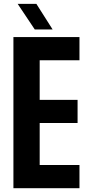

<svg xmlns="http://www.w3.org/2000/svg" viewBox="-20 -996 468 1016"><path d="M51 0V-800H400.5V-677H190V-467.5H390.5V-345H190V-123H400.5V0ZM164 -840 73.5 -975.5H172.5L258.5 -840Z"/></svg>

Font: Big Shoulders Thin ExtraBold
Style: Regular
Weight: 800
Version: Version 2.002